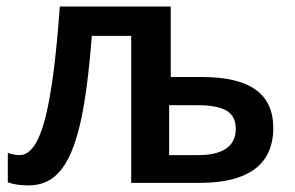

<svg xmlns="http://www.w3.org/2000/svg" viewBox="-20 -560 902 588"><path d="M592.8 0H381.8V-450.2H261.2Q247.6 -273.9 224.6 -177.2Q201.7 -80.6 164.3 -36.4Q127 7.8 67.9 7.8Q27.3 7.8 3.9 -2V-91.8Q22.9 -85 40 -85Q88.9 -85 117.7 -194.8Q146.5 -304.7 163.1 -540H502.9V-324.2H597.2Q709 -324.2 762.9 -285.4Q816.9 -246.6 816.9 -168Q816.9 -84.5 760 -42.2Q703.1 0 592.8 0ZM702.1 -165Q702.1 -204.6 673.6 -221.2Q645 -237.8 585.9 -237.8H498V-85H587.9Q644 -85 673.1 -105.5Q702.1 -126 702.1 -165Z"/></svg>

Font: Open Sans
Style: SemiBold
Weight: 600
Foundry: Ascender Corporation
Version: Version 1.10